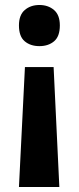

<svg xmlns="http://www.w3.org/2000/svg" viewBox="-20 -565 317 770"><path d="M220 -463Q220 -419 197 -399.5Q174 -380 138 -380Q102 -380 79 -399.5Q56 -419 56 -463Q56 -505 79.5 -525Q103 -545 138 -545Q173 -545 196.5 -525Q220 -505 220 -463ZM80 -296H195L218 185H56Z"/></svg>

Font: Noto Sans Tamil SemiCondensed
Style: Bold
Weight: 700
Width: 4
Designer: Jelle Bosma - Monotype Design Team
Foundry: Monotype Imaging Inc.
Version: Version 2.004; ttfautohint (v1.8.4.7-5d5b)